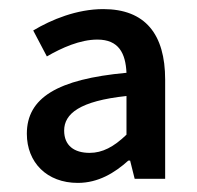

<svg xmlns="http://www.w3.org/2000/svg" viewBox="-20 -830 433 422"><path d="M151 -428C196 -428 232 -450 262 -477H266L276 -437H343V-655C343 -755 299 -810 207 -810C149 -810 93 -787 53 -763L83 -706C116 -725 156 -743 194 -743C241 -743 256 -713 258 -670C106 -656 39 -615 39 -536C39 -473 83 -428 151 -428ZM177 -494C143 -494 121 -510 121 -543C121 -580 155 -608 258 -619V-534C230 -507 205 -494 177 -494Z"/></svg>

Font: Noto Sans CJK HK Medium
Style: Regular
Weight: 500
Designer: Ryoko NISHIZUKA 西塚涼子 (kana, bopomofo & ideographs); Paul D. Hunt (Latin, Greek & Cyrillic); Sandoll Communications 산돌커뮤니
Foundry: Adobe
Version: Version 2.004;hotconv 1.0.118;makeotfexe 2.5.65603